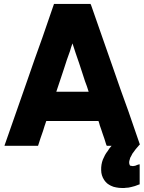

<svg xmlns="http://www.w3.org/2000/svg" viewBox="-20 -730 733 974"><path d="M214.8 -116.2Q210.9 -103.5 206.1 -90.8Q202.1 -78.1 198.2 -65.4Q194.3 -55.7 191.4 -45.9Q188.5 -36.1 184.6 -26.4Q181.6 -17.6 178.7 -7.8Q175.8 1 172.9 9.8Q170.9 9.8 168.9 9.8Q167 9.8 165 9.8Q148.4 9.8 131.8 9.8Q114.3 9.8 97.7 9.8Q85.9 9.8 74.2 9.8Q62.5 9.8 50.8 9.8Q39.1 9.8 27.3 9.8Q15.6 9.8 3.9 9.8Q3.9 9.8 2.9 7.8Q3.9 3.9 6.8 -2.9Q35.2 -83 62.5 -162.1Q90.8 -242.2 118.2 -321.3Q137.7 -376 156.2 -430.7Q175.8 -485.4 195.3 -540Q210 -582 224.6 -625Q239.3 -668 253.9 -710Q255.9 -710 257.8 -710Q259.8 -710 261.7 -710Q281.2 -710 300.8 -710Q319.3 -710 338.9 -710Q352.5 -710 366.2 -710Q378.9 -710 392.6 -710Q404.3 -710 416 -710Q427.7 -710 439.5 -710Q440.4 -708 440.4 -707Q441.4 -705.1 442.4 -703.1Q469.7 -624 498 -543.9Q525.4 -464.8 553.7 -384.8Q573.2 -330.1 591.8 -275.4Q611.3 -221.7 630.9 -167Q645.5 -124 660.2 -82Q674.8 -40 689.5 2.9Q688.5 3.9 687.5 4.9Q686.5 5.9 685.5 6.8Q676.8 17.6 668 27.3Q659.2 38.1 651.4 49.8Q648.4 54.7 646.5 59.6Q643.6 64.5 640.6 70.3Q637.7 78.1 635.7 87.9Q633.8 97.7 637.7 106.4Q637.7 107.4 638.7 108.4Q639.6 109.4 640.6 110.4Q643.6 111.3 645.5 111.3Q648.4 112.3 651.4 112.3Q651.4 112.3 651.4 112.3Q651.4 112.3 651.4 112.3Q652.3 112.3 652.3 112.3Q653.3 112.3 653.3 112.3Q655.3 112.3 657.2 112.3Q658.2 112.3 660.2 111.3Q662.1 111.3 664.1 111.3Q666 110.4 667 110.4Q671.9 108.4 676.8 106.4Q681.6 105.5 686.5 103.5Q686.5 103.5 687.5 103.5Q687.5 104.5 688.5 104.5Q688.5 107.4 688.5 110.4Q688.5 114.3 688.5 117.2Q688.5 127 688.5 136.7Q688.5 146.5 688.5 156.2Q688.5 162.1 688.5 168.9Q688.5 175.8 688.5 181.6Q688.5 187.5 688.5 193.4Q688.5 199.2 688.5 205.1Q686.5 205.1 685.5 206.1Q683.6 207 682.6 207Q672.9 210.9 664.1 213.9Q655.3 216.8 645.5 218.8Q638.7 220.7 631.8 221.7Q625 222.7 618.2 222.7Q616.2 223.6 611.3 223.6Q606.4 223.6 597.7 223.6Q583 223.6 569.3 220.7Q555.7 218.8 542 211.9Q532.2 207 523.4 200.2Q515.6 193.4 508.8 183.6Q493.2 160.2 493.2 132.8Q492.2 104.5 502 79.1Q506.8 67.4 512.7 56.6Q518.6 45.9 526.4 36.1Q535.2 22.5 535.2 22.5Q535.2 22.5 545.9 9.8Q543.9 9.8 541 9.8Q539.1 9.8 536.1 9.8Q532.2 9.8 529.3 9.8Q525.4 9.8 521.5 9.8Q520.5 7.8 520.5 6.8Q519.5 4.9 518.6 2.9Q514.6 -10.7 509.8 -25.4Q504.9 -40 500 -53.7Q497.1 -63.5 493.2 -74.2Q490.2 -84 486.3 -93.8Q485.4 -98.6 483.4 -104.5Q481.4 -110.4 479.5 -116.2Q449.2 -116.2 418.9 -116.2Q389.6 -116.2 359.4 -116.2Q337.9 -116.2 316.4 -116.2Q293.9 -116.2 272.5 -116.2Q265.6 -116.2 257.8 -116.2Q251 -116.2 243.2 -116.2Q236.3 -116.2 229.5 -116.2Q221.7 -116.2 214.8 -116.2ZM429.7 -264.6Q424.8 -278.3 420.9 -292Q416 -304.7 411.1 -318.4Q404.3 -340.8 396.5 -363.3Q388.7 -385.7 381.8 -408.2Q373 -433.6 364.3 -459Q356.4 -484.4 347.7 -509.8Q344.7 -500 340.8 -490.2Q337.9 -480.5 335 -470.7Q327.1 -449.2 319.3 -426.8Q312.5 -404.3 304.7 -381.8Q294.9 -352.5 285.2 -323.2Q275.4 -293.9 265.6 -264.6Q273.4 -264.6 281.2 -264.6Q288.1 -264.6 295.9 -264.6Q311.5 -264.6 326.2 -264.6Q340.8 -264.6 356.4 -264.6Q371.1 -264.6 385.7 -264.6Q401.4 -264.6 416 -264.6Q418.9 -264.6 422.9 -264.6Q426.8 -264.6 429.7 -264.6Z"/></svg>

Font: LeFont
Style: Bold
Weight: 800
Designer: Leryon MEDIA
Version: Version 1.0